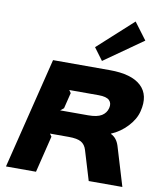

<svg xmlns="http://www.w3.org/2000/svg" viewBox="-119 -1282 1181 1378"><g transform="rotate(10 471.5 -593.0)"><path d="M676.8 -541Q686 -576.7 664.8 -597.9Q643.6 -619.1 585.9 -619.1H372.1L386.2 -599.1L357.9 -483.9L333 -463.9H537.1Q602.5 -463.9 635 -484.1Q667.5 -504.4 676.8 -541ZM782.2 -285.2 868.2 0H623L558.1 -214.8Q546.9 -252.9 518.1 -270Q489.3 -287.1 426.8 -287.1H290L304.2 -267.1L238.8 0H20L220.2 -810.1H633.8Q793 -810.1 863 -744.4Q933.1 -678.7 902.8 -558.1Q888.2 -498 837.4 -444.1Q786.6 -390.1 721.2 -362.8V-360.8Q764.6 -340.8 782.2 -285.2ZM755.9 -1186 848.1 -1063 566.9 -865.2 501 -954.1Z"/></g></svg>

Font: Sinkin Sans 900 X Black Italic
Style: Regular
Weight: 950
Italic angle: -112°
Designer: Keith Bates
Foundry: K-Type
Version: Sinkin Sans (version 1.0)  by Keith Bates   •   © 2014   www